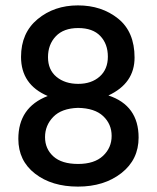

<svg xmlns="http://www.w3.org/2000/svg" viewBox="-20 -683 582 712"><path d="M494 -173Q494 -91 430 -41Q366 9 269 9Q172 9 110 -39Q48 -87 48 -168Q48 -285 157 -327Q58 -369 58 -472Q58 -561 119.5 -612Q181 -663 269 -663Q357 -663 418 -614Q479 -565 479 -469.5Q479 -374 382 -329Q494 -292 494 -173ZM380 -473Q380 -520 352 -549.5Q324 -579 270 -579Q216 -579 187 -548.5Q158 -518 158 -471Q158 -424 189.5 -398Q221 -372 270 -372Q319 -372 349.5 -399Q380 -426 380 -473ZM269 -283Q208 -281 177.5 -249.5Q147 -218 147 -174.5Q147 -131 178 -103Q209 -75 269.5 -75Q330 -75 362 -105Q394 -135 394 -179Q394 -223 362.5 -252.5Q331 -282 269 -283Z"/></svg>

Font: Hind Medium
Style: Regular
Weight: 500
Designer: Manushi Parikh, Satya Rajpurohit
Foundry: Indian Type Foundry
Version: Version 1.201;PS 1.0;hotconv 1.0.78;makeotf.lib2.5.61930; tt